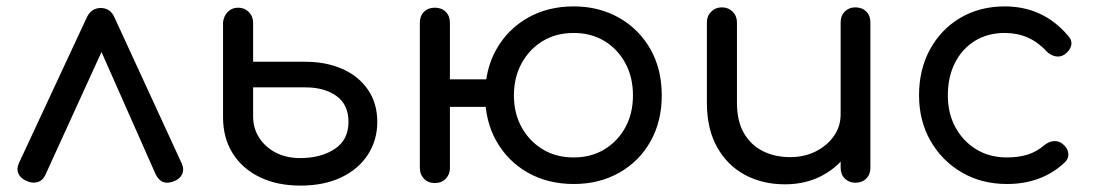

<svg xmlns="http://www.w3.org/2000/svg" viewBox="-20 -571 3429 600"><path d="M295 -546Q309 -546 320 -539Q331 -532 338 -516L548 -60Q556 -42 549.5 -27.5Q543 -13 527 -6Q507 3 492 -1.5Q477 -6 467 -25L273 -463H322L122 -25Q114 -7 97.5 -2Q81 3 62 -6Q44 -14 37.5 -28.5Q31 -43 39 -61L251 -516Q265 -546 295 -546Z M919 9Q846 9 791.5 -17.5Q737 -44 707 -92Q677 -140 677 -205V-501Q679 -521 692 -534Q705 -547 724 -547Q744 -547 757.5 -533.5Q771 -520 771 -500V-378H934Q999 -378 1050 -355.5Q1101 -333 1130 -290.5Q1159 -248 1159 -190Q1159 -133 1129.5 -87.5Q1100 -42 1046 -16.5Q992 9 919 9ZM918 -77Q983 -77 1026 -105.5Q1069 -134 1069 -190Q1069 -244 1031.5 -271Q994 -298 934 -298H771V-207Q771 -170 790 -140.5Q809 -111 842 -94Q875 -77 918 -77Z M1339 1Q1318 1 1305 -12.5Q1292 -26 1292 -46V-500Q1292 -521 1305 -534Q1318 -547 1339 -547Q1360 -547 1373 -534Q1386 -521 1386 -500V-46Q1386 -26 1373 -12.5Q1360 1 1339 1ZM1373 -237Q1354 -237 1342 -248.5Q1330 -260 1330 -280Q1330 -299 1342 -311Q1354 -323 1373 -323H1522Q1541 -323 1553 -311Q1565 -299 1565 -280Q1565 -260 1553 -248.5Q1541 -237 1522 -237ZM1773 4Q1692 4 1629.5 -31.5Q1567 -67 1531.5 -129.5Q1496 -192 1496 -273Q1496 -355 1531.5 -417.5Q1567 -480 1629.5 -515.5Q1692 -551 1773 -551Q1852 -551 1914.5 -515.5Q1977 -480 2012.5 -417.5Q2048 -355 2048 -273Q2048 -192 2013 -129.5Q1978 -67 1915.5 -31.5Q1853 4 1773 4ZM1773 -79Q1827 -79 1868.5 -104Q1910 -129 1934 -172.5Q1958 -216 1958 -273Q1958 -330 1934 -374Q1910 -418 1868.5 -443Q1827 -468 1773 -468Q1718 -468 1676.5 -443Q1635 -418 1610.5 -374Q1586 -330 1586 -273Q1586 -216 1610.5 -172.5Q1635 -129 1676.5 -104Q1718 -79 1773 -79Z M2433 5Q2363 5 2308 -24.5Q2253 -54 2221 -111Q2189 -168 2189 -250V-501Q2189 -521 2202.5 -534.5Q2216 -548 2236 -548Q2256 -548 2269.5 -534.5Q2283 -521 2283 -501V-250Q2283 -192 2305 -154.5Q2327 -117 2364.5 -98.5Q2402 -80 2449 -80Q2494 -80 2529.5 -98Q2565 -116 2586 -146Q2607 -176 2607 -214H2667Q2666 -152 2635 -102Q2604 -52 2551.5 -23.5Q2499 5 2433 5ZM2653 0Q2633 0 2620 -13Q2607 -26 2607 -47V-501Q2607 -522 2620 -535Q2633 -548 2653 -548Q2674 -548 2687 -535Q2700 -522 2700 -501V-47Q2700 -26 2687 -13Q2674 0 2653 0Z M3127 4Q3047 4 2985 -32.5Q2923 -69 2887.5 -131.5Q2852 -194 2852 -273Q2852 -354 2886.5 -417Q2921 -480 2981.5 -515.5Q3042 -551 3120 -551Q3180 -551 3229.5 -528Q3279 -505 3318 -459Q3331 -445 3327.5 -429Q3324 -413 3307 -401Q3294 -392 3278.5 -395Q3263 -398 3250 -411Q3198 -468 3120 -468Q3067 -468 3027 -443.5Q2987 -419 2964.5 -375Q2942 -331 2942 -273Q2942 -217 2965.5 -173.5Q2989 -130 3030.5 -104.5Q3072 -79 3127 -79Q3163 -79 3191.5 -88Q3220 -97 3243 -117Q3258 -129 3273.5 -130Q3289 -131 3301 -121Q3317 -108 3318.5 -91.5Q3320 -75 3307 -63Q3235 4 3127 4Z"/></svg>

Font: Comfortaa SemiBold
Style: Regular
Weight: 600
Designer: Johan Aakerlund
Foundry: Johan Aakerlund
Version: Version 3.104; ttfautohint (v1.8.1.43-b0c9)